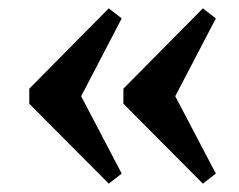

<svg xmlns="http://www.w3.org/2000/svg" viewBox="-20 -470 571 459"><path d="M50 -222V-258L240 -450L271 -426L174 -240L271 -55L240 -31ZM275 -222V-258L465 -450L496 -426L399 -240L496 -55L465 -31Z"/></svg>

Font: Caladea
Style: Bold
Weight: 700
Designer: Carolina Giovagnoli and Andres Torresi
Foundry: Carolina Giovagnoli & Andres Torresi
Version: Version 1.001